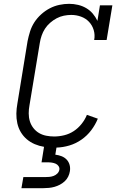

<svg xmlns="http://www.w3.org/2000/svg" viewBox="-20 -763 640 1003"><path d="M92 220 102 162H217Q228 162 238.5 161Q249 160 260 156Q271 152 279.5 143.5Q288 135 290 124Q292 114 286 105Q280 96 270.5 92Q261 88 251 86.5Q241 85 230 85H197L210 4Q185 0 161.5 -10Q138 -20 119.5 -36Q101 -52 88.5 -73Q76 -94 70.5 -119Q65 -144 65.5 -170Q66 -196 71 -223L124 -548Q129 -573 137 -598.5Q145 -624 159.5 -646.5Q174 -669 195 -688Q216 -707 240 -719.5Q264 -732 290 -737.5Q316 -743 341 -743Q365 -743 388 -737.5Q411 -732 430.5 -720.5Q450 -709 464.5 -692Q479 -675 489 -654L502 -735H567L537 -554H472Q477 -581 469.5 -606Q462 -631 445 -649Q428 -667 403.5 -676Q379 -685 352 -685Q333 -685 313.5 -681Q294 -677 276 -667.5Q258 -658 242 -644Q226 -630 215 -613Q204 -596 197.5 -577Q191 -558 188 -539L134 -213Q130 -192 130 -170.5Q130 -149 136 -129.5Q142 -110 154.5 -94Q167 -78 184 -68Q201 -58 221.5 -54Q242 -50 263 -50Q289 -50 315.5 -56.5Q342 -63 365 -78Q388 -93 406 -115.5Q424 -138 434 -163L491 -143Q478 -111 456.5 -82.5Q435 -54 405.5 -33.5Q376 -13 342.5 -3Q309 7 275 8L269 45Q286 47 301.5 53Q317 59 328 70.5Q339 82 343.5 98Q348 114 345 132Q343 146 336 160Q329 174 317.5 184.5Q306 195 292.5 202Q279 209 265 213Q251 217 236 218.5Q221 220 207 220Z"/></svg>

Font: Iosevka Etoile Light
Style: Italic
Weight: 300
Italic angle: -9°
Designer: Belleve Invis
Foundry: Belleve Invis
Version: Version 22.1.2; ttfautohint (v1.8.4)